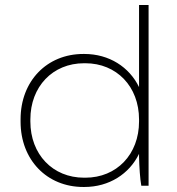

<svg xmlns="http://www.w3.org/2000/svg" viewBox="-20 -740 705 765"><path d="M312 5H316C415 5 495 -47 534 -127V-115C535 -74 538 -27 543 0H572V-720H534V-393C495 -473 415 -525 316 -525H312C167 -525 62 -417 62 -265V-255C62 -103 167 5 312 5ZM315 -32C190 -32 101 -125 101 -256V-264C101 -395 190 -488 315 -488H320C445 -488 534 -395 534 -264V-256C534 -125 445 -32 320 -32Z"/></svg>

Font: Fixel Display ExtraLight
Style: Regular
Weight: 200
Designer: AlfaBravo + MacPaw
Foundry: Kyrylo Tkachov, Marchela Mozhyna, Serhii Makarenko, Maria Weinstein, Zakhar Kryvoshyya
Version: Version 1.211